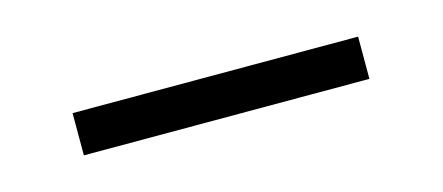

<svg xmlns="http://www.w3.org/2000/svg" viewBox="-23 -381 466 202"><g transform="rotate(-15 209.5 -280.0)"><path d="M54 -257V-303H365V-257Z"/></g></svg>

Font: SUSE Thin ExtraLight
Style: Regular
Weight: 250
Version: Version 1.000